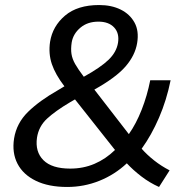

<svg xmlns="http://www.w3.org/2000/svg" viewBox="-20 -734 714 763"><path d="M612 9Q574 -8 541 -33.5Q508 -59 484 -85Q436 -40 375 -15.5Q314 9 247 9Q173 9 122.5 -15.5Q72 -40 49.5 -83.5Q27 -127 36 -184Q46 -245 91.5 -289.5Q137 -334 211 -376L236 -391Q200 -438 186 -479.5Q172 -521 179 -568Q189 -630 238.5 -672Q288 -714 374 -714Q423 -714 459.5 -696Q496 -678 514.5 -644.5Q533 -611 525 -563Q517 -514 479 -470Q441 -426 355 -378L492 -201Q521 -242 543 -298Q565 -354 577 -415H658Q642 -336 612 -266.5Q582 -197 543 -143Q564 -119 592.5 -96.5Q621 -74 654 -57ZM371 -648Q328 -648 299.5 -624Q271 -600 265 -566Q261 -540 264 -520Q267 -500 279 -479Q291 -458 313 -429Q380 -466 411.5 -496.5Q443 -527 449 -564Q455 -602 433.5 -625Q412 -648 371 -648ZM259 -64Q311 -64 355.5 -83Q400 -102 437 -138L278 -339L259 -328Q200 -293 167 -262.5Q134 -232 127 -187Q119 -131 152.5 -97.5Q186 -64 259 -64Z"/></svg>

Font: Mulish Medium
Style: Italic
Weight: 500
Italic angle: -9°
Designer: Vernon Adams
Foundry: Vernon Adams
Version: Version 3.603; ttfautohint (v1.8.3)